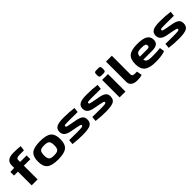

<svg xmlns="http://www.w3.org/2000/svg" viewBox="390 -2277 3845 3845"><g transform="rotate(-45 2312.0 -354.5)"><path d="M522 -605H398Q346 -605 325 -591.5Q304 -578 304 -545V-495H488V-389H304V0H136V-389H24V-490L136 -495V-566Q136 -721 339 -721Q461 -721 537 -710Z M1198 -247Q1198 -105 1126 -46.5Q1054 12 880 12Q706 12 633.5 -46.5Q561 -105 561 -247Q561 -390 633.5 -449Q706 -508 880 -508Q1054 -508 1126 -449Q1198 -390 1198 -247ZM880 -391Q794 -391 764.5 -362Q735 -333 735 -247Q735 -162 765 -133.5Q795 -105 880 -105Q964 -105 994.5 -134Q1025 -163 1025 -247Q1025 -333 994.5 -362Q964 -391 880 -391Z M1551 -508Q1702 -508 1838 -489L1826 -387Q1662 -389 1581 -389Q1495 -389 1471 -385Q1447 -381 1447 -361Q1447 -345 1459 -339.5Q1471 -334 1511 -326Q1526 -323 1534 -321L1705 -289Q1787 -270 1823 -238Q1859 -206 1859 -143Q1859 -54 1794 -21.5Q1729 11 1574 11Q1432 11 1298 -7L1308 -109Q1412 -107 1530 -107Q1634 -107 1666 -113Q1698 -119 1698 -140Q1698 -145 1696.5 -149Q1695 -153 1690.5 -156.5Q1686 -160 1681.5 -162Q1677 -164 1667.5 -166.5Q1658 -169 1650.5 -170.5Q1643 -172 1629.5 -175Q1616 -178 1605 -181L1438 -213Q1354 -233 1320 -269.5Q1286 -306 1286 -367Q1286 -442 1347 -475.5Q1408 -509 1551 -508Z M2206 -508Q2357 -508 2493 -489L2481 -387Q2317 -389 2236 -389Q2150 -389 2126 -385Q2102 -381 2102 -361Q2102 -345 2114 -339.5Q2126 -334 2166 -326Q2181 -323 2189 -321L2360 -289Q2442 -270 2478 -238Q2514 -206 2514 -143Q2514 -54 2449 -21.5Q2384 11 2229 11Q2087 11 1953 -7L1963 -109Q2067 -107 2185 -107Q2289 -107 2321 -113Q2353 -119 2353 -140Q2353 -145 2351.5 -149Q2350 -153 2345.5 -156.5Q2341 -160 2336.5 -162Q2332 -164 2322.5 -166.5Q2313 -169 2305.5 -170.5Q2298 -172 2284.5 -175Q2271 -178 2260 -181L2093 -213Q2009 -233 1975 -269.5Q1941 -306 1941 -367Q1941 -442 2002 -475.5Q2063 -509 2206 -508Z M2672 -715H2747Q2796 -715 2796 -667V-615Q2796 -567 2747 -567H2672Q2623 -567 2623 -615V-667Q2623 -715 2672 -715ZM2792 0H2627V-495H2792Z M3107 -700 3106 -166Q3106 -119 3184 -119H3238L3258 -9Q3216 12 3117 12Q3035 12 2988 -24Q2941 -60 2941 -125V-700Z M3663 -116Q3786 -116 3897 -127L3912 -27Q3821 12 3643 12Q3469 12 3394 -49Q3319 -110 3319 -246Q3319 -391 3391.5 -449.5Q3464 -508 3634 -508Q3788 -508 3857.5 -465Q3927 -422 3928 -335Q3929 -266 3886 -232.5Q3843 -199 3746 -199H3496Q3507 -150 3544.5 -133Q3582 -116 3663 -116ZM3641 -394Q3558 -395 3526.5 -374.5Q3495 -354 3491 -290H3700Q3736 -290 3748 -301.5Q3760 -313 3760 -338Q3759 -370 3733 -382Q3707 -394 3641 -394Z M4276 -508Q4427 -508 4563 -489L4551 -387Q4387 -389 4306 -389Q4220 -389 4196 -385Q4172 -381 4172 -361Q4172 -345 4184 -339.5Q4196 -334 4236 -326Q4251 -323 4259 -321L4430 -289Q4512 -270 4548 -238Q4584 -206 4584 -143Q4584 -54 4519 -21.5Q4454 11 4299 11Q4157 11 4023 -7L4033 -109Q4137 -107 4255 -107Q4359 -107 4391 -113Q4423 -119 4423 -140Q4423 -145 4421.5 -149Q4420 -153 4415.5 -156.5Q4411 -160 4406.5 -162Q4402 -164 4392.5 -166.5Q4383 -169 4375.5 -170.5Q4368 -172 4354.5 -175Q4341 -178 4330 -181L4163 -213Q4079 -233 4045 -269.5Q4011 -306 4011 -367Q4011 -442 4072 -475.5Q4133 -509 4276 -508Z"/></g></svg>

Font: Exo 2 Expanded
Style: Bold
Weight: 700
Width: 7
Designer: Natanael Gama
Version: Version 1.001;PS 001.001;hotconv 1.0.70;makeotf.lib2.5.58329